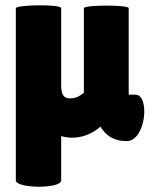

<svg xmlns="http://www.w3.org/2000/svg" viewBox="-20 -525 612 728"><path d="M468 -494C468 -507 298 -507 298 -494V-173C281 -161 271 -152 244 -152C219 -152 212 -171 212 -202V-494C212 -510 40 -507 40 -494V159C40 190 212 192 212 159V-9C272 9 329 -16 360 -44L361 -45C372 -26 398 10 460 10C534 10 549 -166 494 -166H468Z"/></svg>

Font: Lilita 2
Style: Regular
Weight: 400
Designer: Juan Montoreano
Foundry: Juan Montoreano
Version: Version 2.001